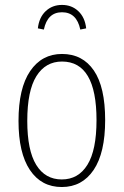

<svg xmlns="http://www.w3.org/2000/svg" viewBox="-20 -750 503 780"><path d="M330.1 -634.8 306.2 -629.9Q291.5 -700.2 231.9 -700.2Q172.9 -700.2 158.2 -629.9L133.8 -634.8Q138.7 -679.2 165.5 -704.6Q192.4 -730 231.9 -730Q271.5 -730 298.3 -704.6Q325.2 -679.2 330.1 -634.8ZM231.9 -530.8Q315.4 -530.8 361.3 -463.6Q407.2 -396.5 407.2 -262.2Q407.2 -128.9 360.4 -59.6Q313.5 9.8 231 9.8Q147.9 9.8 101.6 -59.3Q55.2 -128.4 55.2 -258.8Q55.2 -391.6 102.5 -461.2Q149.9 -530.8 231.9 -530.8ZM231.9 -500Q165 -500 127.9 -440.7Q90.8 -381.3 90.8 -258.8Q90.8 -139.2 127.2 -80.1Q163.6 -21 231 -21Q298.3 -21 335.2 -80.6Q372.1 -140.1 372.1 -262.2Q372.1 -500 231.9 -500Z"/></svg>

Font: Fira Sans Compressed UltraLight
Style: Regular
Weight: 200
Width: 1
Designer: Carrois Corporate & Edenspiekermann AG
Foundry: Carrois Corporate GbR & Edenspiekermann AG
Version: Version 4.203;PS 004.203;hotconv 1.0.88;makeotf.lib2.5.64775